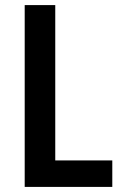

<svg xmlns="http://www.w3.org/2000/svg" viewBox="-20 -800 482 754"><path d="M77 -66H421V-170H197V-780H77Z"/></svg>

Font: Noto Sans Malayalam UI Condensed SemiBold
Style: Regular
Weight: 600
Width: 3
Designer: Jelle Bosma - Monotype Design Team
Foundry: Monotype Imaging Inc.
Version: Version 2.104